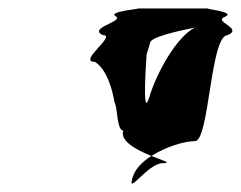

<svg xmlns="http://www.w3.org/2000/svg" viewBox="-20 -714 568 453"><path d="M204 -568C232 -551 246 -500 250 -473C258 -461 255 -406 271 -406C262 -381 303 -360 337 -346C372 -368 415 -381 440 -381C474 -381 476 -631 517 -631C556 -648 479 -663 512 -675C538 -687 450 -694 474 -694H304C321 -694 229 -687 254 -675C271 -663 186 -648 223 -631C256 -631 162 -568 204 -568ZM326 -586 334 -612C332 -626 400 -641 440 -649C396 -627 349 -541 332 -484C314 -426 326 -586 326 -586ZM293 -296C278 -248 328 -329 364 -329C386 -329 366 -335 337 -346C315 -332 299 -315 293 -296Z"/></svg>

Font: bitstorm
Style: ulcnobl
Weight: 400
Version: Version 0.2